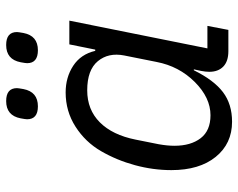

<svg xmlns="http://www.w3.org/2000/svg" viewBox="-95 -666 773 623"><g transform="rotate(-90 291.5 -354.5)"><path d="M258 -618Q216 -618 216 -653Q216 -658 219 -674Q228 -721 275 -721Q317 -721 317 -686Q317 -682 314 -665Q305 -618 258 -618ZM440 -618Q398 -618 398 -653Q398 -658 401 -674Q410 -721 457 -721Q499 -721 499 -686Q499 -682 496 -665Q487 -618 440 -618ZM506 0H437Q404 0 387 -16.5Q370 -33 370 -62Q370 -74 373 -89L378 -112H375Q343 -47 304 -17.5Q265 12 208 12Q137 12 94 -41Q51 -94 51 -185Q51 -244 67 -303Q83 -362 112.5 -413Q142 -464 192 -496Q242 -528 303 -528Q352 -528 389.5 -503.5Q427 -479 438 -432H442L459 -516H536L446 -68H519ZM229 -58Q286 -58 337 -109Q388 -160 402 -233L423 -338Q433 -389 404.5 -423.5Q376 -458 310 -458Q247 -458 206 -417Q165 -376 150 -301L135 -226Q130 -198 130 -175Q130 -122 154.5 -90Q179 -58 229 -58Z"/></g></svg>

Font: Aneliza
Style: Italic
Weight: 400
Italic angle: -11.31°
Designer: Mike Abbink, Paul van der Laan, Pieter van Rosmalen
Foundry: Bold Monday
Version: Version 3.0